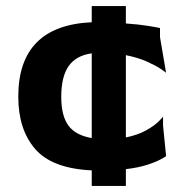

<svg xmlns="http://www.w3.org/2000/svg" viewBox="-20 -550 605 630"><path d="M525 -38Q525 -37 509 -28Q493 -19 464 -9.5Q435 0 393 5V60H281V9Q151 3 95.5 -61Q40 -125 40 -233Q40 -466 281 -477V-530H393V-473Q436 -470 466.5 -465Q497 -460 505 -458V-428L525 -311Q525 -312 508 -323.5Q491 -335 462 -348Q433 -361 393 -369V-99Q432 -107 459 -122Q486 -137 500.5 -151.5Q515 -166 515 -168V-138ZM281 -97V-375Q230 -368 205.5 -333.5Q181 -299 181 -232Q181 -170 204.5 -138Q228 -106 281 -97Z"/></svg>

Font: Red Rose Bold
Style: Regular
Weight: 700
Designer: jaikishan Patel
Version: Version 1.000